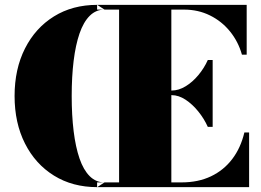

<svg xmlns="http://www.w3.org/2000/svg" viewBox="-20 -770 1074 790"><path d="M410 -730.5ZM275 -375Q275 -454.5 283 -519.8Q291 -585 307.2 -632.2Q323.5 -679.5 349.2 -705Q375 -730.5 410 -730.5L380 -750Q278.5 -750 202 -702.5Q125.5 -655 82.8 -570.5Q40 -486 40 -375Q40 -264 82.8 -179.5Q125.5 -95 202 -47.5Q278.5 0 380 0L410 -19.5Q375 -19.5 349.2 -45Q323.5 -70.5 307.2 -117.8Q291 -165 283 -230.2Q275 -295.5 275 -375ZM379.5 0V-19.5H470V-730.5H379.5V-750H995V-545H975.5Q960.5 -598.5 926.5 -640.5Q892.5 -682.5 844 -706.5Q795.5 -730.5 737 -730.5H685V-19.5H727Q795.5 -19.5 848 -44.5Q900.5 -69.5 935.5 -115.5Q970.5 -161.5 985.5 -225H1005V0ZM835 -248Q820 -281.5 796 -311.2Q772 -341 743.5 -359.8Q715 -378.5 686.5 -378.5H658V-397.5H686.5Q715 -397.5 743.5 -414.8Q772 -432 796 -460.8Q820 -489.5 835 -523H855V-248Z"/></svg>

Font: Bodoni Moda Black
Style: Regular
Weight: 900
Version: Version 2.005